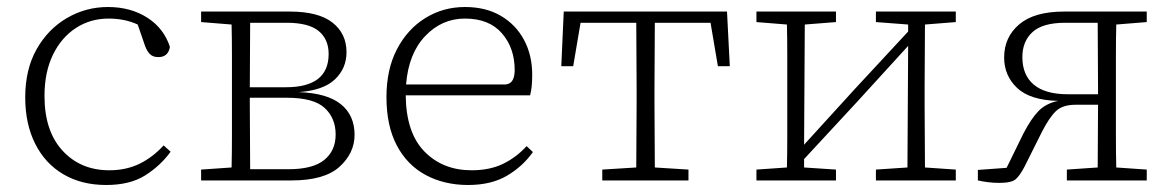

<svg xmlns="http://www.w3.org/2000/svg" viewBox="-20 -515 3336 548"><path d="M283 13Q213 13 161 -17.5Q109 -48 80.5 -104.5Q52 -161 52 -237Q52 -317 84.5 -374.5Q117 -432 171 -463.5Q225 -495 288 -495Q353 -495 400.5 -464.5Q448 -434 465 -381Q460 -352 432 -352Q416 -352 407.5 -361Q399 -370 394 -384L373 -445Q336 -462 290 -462Q238 -462 196.5 -435Q155 -408 131 -358.5Q107 -309 107 -241Q107 -141 158.5 -85Q210 -29 292 -29Q340 -29 378 -47.5Q416 -66 447 -100L467 -82Q438 -42 394.5 -14.5Q351 13 283 13Z M693 -214Q693 -174 693.5 -123.5Q694 -73 694 -32H803Q873 -32 905.5 -58.5Q938 -85 938 -131Q938 -178 906.5 -207Q875 -236 799 -236H693ZM554 0V-31L641 -37Q642 -78 642 -126Q642 -174 642 -214V-268Q642 -308 642 -356.5Q642 -405 641 -445L554 -452V-482H807Q889 -482 929 -450.5Q969 -419 969 -366Q969 -320 936 -288.5Q903 -257 832 -252H834Q914 -249 953 -217.5Q992 -186 992 -130Q992 -78 949 -39Q906 0 812 0ZM798 -450H694Q694 -411 693.5 -362Q693 -313 693 -266H796Q918 -266 918 -361Q918 -403 889.5 -426.5Q861 -450 798 -450Z M1307 -462Q1241 -462 1193.5 -412Q1146 -362 1139 -274H1424Q1438 -276 1443.5 -287Q1449 -298 1449 -315Q1449 -378 1412.5 -420Q1376 -462 1307 -462ZM1316 13Q1248 13 1195 -15.5Q1142 -44 1112.5 -100Q1083 -156 1083 -238Q1083 -317 1113 -374.5Q1143 -432 1194 -463.5Q1245 -495 1307 -495Q1367 -495 1410 -469.5Q1453 -444 1476 -400.5Q1499 -357 1499 -302Q1499 -264 1493 -243H1138Q1139 -136 1191.5 -82.5Q1244 -29 1326 -29Q1378 -29 1416 -47.5Q1454 -66 1483 -98L1501 -81Q1472 -40 1427 -13.5Q1382 13 1316 13Z M1582 -326 1589 -482H2055L2063 -326H2029L2008 -450H1849Q1849 -410 1848.5 -359.5Q1848 -309 1848 -268V-214Q1848 -174 1848.5 -126Q1849 -78 1849 -37L1945 -31V0H1699V-31L1796 -37Q1796 -78 1796.5 -126Q1797 -174 1797 -214V-268Q1797 -309 1796.5 -359.5Q1796 -410 1796 -450H1637L1616 -326Z M2480 -452V-482H2708V-452L2620 -445Q2620 -405 2619.5 -356.5Q2619 -308 2619 -268V-214Q2619 -174 2619.5 -126Q2620 -78 2620 -37L2708 -31V0H2480V-31L2570 -37L2572 -384L2426 -224L2275 -61V-37L2366 -31V0H2139V-31L2226 -37Q2227 -78 2227 -126Q2227 -174 2227 -214V-268Q2227 -308 2227 -356.5Q2227 -405 2226 -445L2139 -452V-482H2366V-452L2277 -445L2275 -102L2418 -259L2572 -425V-445Z M3017 -482H3253V-452L3166 -445Q3165 -405 3165 -356.5Q3165 -308 3165 -268V-214Q3165 -174 3165 -126Q3165 -78 3166 -37L3253 -31V0H3025V-31L3113 -37Q3113 -76 3113.5 -124Q3114 -172 3114 -216H3050Q3013 -216 2994 -198Q2975 -180 2954 -139L2904 -39Q2891 -14 2879 -3.5Q2867 7 2832 7Q2816 7 2800 5Q2784 3 2771 0V-30L2853 -36L2901 -134Q2924 -178 2945 -199Q2966 -220 3000 -227Q2920 -229 2883 -264Q2846 -299 2846 -351Q2846 -409 2889 -445.5Q2932 -482 3017 -482ZM3028 -246H3114V-258Q3114 -305 3113.5 -357Q3113 -409 3113 -450H3020Q2956 -450 2927 -423.5Q2898 -397 2898 -352Q2898 -301 2930.5 -273.5Q2963 -246 3028 -246Z"/></svg>

Font: Source Serif 4 SmText Light
Style: Regular
Weight: 300
Designer: Frank Grießhammer
Foundry: Adobe
Version: Version 4.005;hotconv 1.1.0;makeotfexe 2.6.0